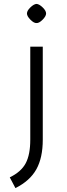

<svg xmlns="http://www.w3.org/2000/svg" viewBox="-20 -709 345 983"><path d="M30 199Q88 171 111.5 127Q135 83 135 6V-470H199V6Q199 99 166 158Q133 217 59 254ZM118 -640Q118 -654 135.5 -671Q153 -688 167 -689Q181 -688 198.5 -671Q216 -654 216 -640Q216 -626 198 -608Q180 -590 167 -591Q154 -590 136 -608Q118 -626 118 -640Z"/></svg>

Font: Changa Light
Style: Regular
Weight: 300
Designer: Eduardo Rodriguez Tunni
Foundry: Eduardo Rodriguez Tunni
Version: Version 2.002; ttfautohint (v1.5) -l 8 -r 50 -G 110 -x 14 -H